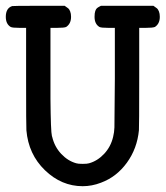

<svg xmlns="http://www.w3.org/2000/svg" viewBox="-23 -631 571 662"><path d="M506 -611Q515 -605 518.5 -602Q522 -599 525 -591.5Q528 -584 528 -573Q528 -549 511 -538Q503 -535 481 -535H457V-364Q457 -189 456 -182Q450 -119 414.5 -70Q379 -21 325 -1Q294 11 262 11Q189 11 132 -44Q75 -99 68 -182Q67 -189 67 -364V-535H43Q20 -535 14 -538Q-3 -548 -3 -573Q-3 -603 19 -610Q20 -611 111 -611H200Q209 -605 212.5 -602Q216 -599 219 -591.5Q222 -584 222 -573Q222 -549 205 -538Q198 -535 175 -535H151V-359Q151 -333 151 -291Q152 -177 156 -162Q157 -160 157 -159Q165 -125 188 -100.5Q211 -76 240 -68Q246 -66 262 -66Q278 -66 284 -68Q313 -76 336 -100.5Q359 -125 367 -159Q371 -175 371.5 -191.5Q372 -208 373 -359V-535H349Q326 -535 320 -538Q303 -548 303 -573Q303 -586 305.5 -593Q308 -600 311.5 -603Q315 -606 325 -611Z"/></svg>

Font: MathJax_Typewriter
Style: Regular
Weight: 400
Version: Version 1.1